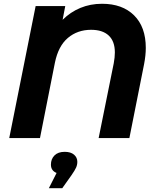

<svg xmlns="http://www.w3.org/2000/svg" viewBox="-20 -732 836 1018"><path d="M753 -478Q753 -439 744 -392L666 0H503L583 -396Q589 -428 589 -454Q589 -513 556.5 -543.5Q524 -574 463 -574Q391 -574 340 -531Q289 -488 271 -399L192 0H29L169 -700H326L312 -627Q353 -668 406 -690Q459 -712 521 -712Q629 -712 691 -650.5Q753 -589 753 -478ZM390 126Q390 142 383.5 156.5Q377 171 359 197L310 266H239L280 185Q250 173 250 141Q250 111 269 92Q288 73 323 73Q355 73 372.5 88Q390 103 390 126Z"/></svg>

Font: Montserrat Alternates
Style: Bold Italic
Weight: 700
Italic angle: -11.3°
Designer: Julieta Ulanovsky
Foundry: Julieta Ulanovsky
Version: Version 7.200